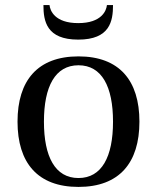

<svg xmlns="http://www.w3.org/2000/svg" viewBox="-20 -724 617 756"><path d="M151 -704C151 -641 163 -568 288 -568C413 -568 425 -641 425 -704H401C399 -683 381 -633 288 -633C195 -633 177 -683 175 -704ZM49 -245C49 -83 128 12 289 12C450 12 529 -83 529 -245C529 -407 450 -502 289 -502C128 -502 49 -407 49 -245ZM153 -245C153 -383 197 -467 289 -467C381 -467 425 -383 425 -245C425 -107 381 -23 289 -23C197 -23 153 -107 153 -245Z"/></svg>

Font: Lingua Franca
Style: Regular
Weight: 400
Version: Version 1.19